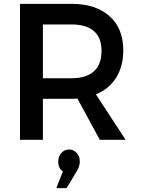

<svg xmlns="http://www.w3.org/2000/svg" viewBox="-20 -720 724 989"><path d="M474 -234 627 0H494L379 -212Q370 -211 350 -211H201V0H83V-700H350Q473 -700 544 -637Q615 -574 615 -461Q615 -378 578 -319.5Q541 -261 474 -234ZM201 -317H350Q424 -317 463.5 -352.5Q503 -388 503 -458Q503 -526 463.5 -560Q424 -594 350 -594H201ZM336 50Q358 50 374.5 67Q391 84 391 112Q391 138 374 164L323 249H270L304 163Q280 147 280 113Q280 86 296 68Q312 50 336 50Z"/></svg>

Font: Steamflix Grotesk
Style: Regular
Weight: 400
Designer: Julieta Ulanovsky
Foundry: Julieta Ulanovsky
Version: Version 4.000;PS 004.000;hotconv 1.0.88;makeotf.lib2.5.64775